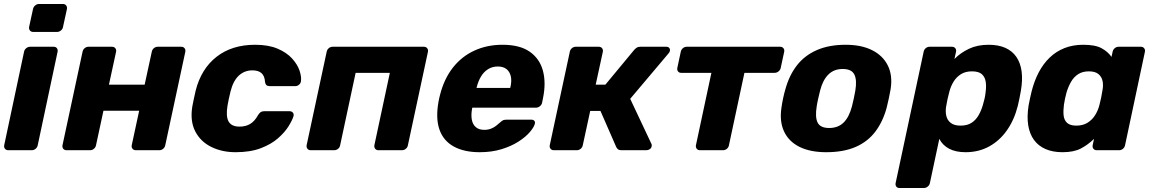

<svg xmlns="http://www.w3.org/2000/svg" viewBox="-20 -755 5791 965"><path d="M21.6 0Q11 0 5.1 -7.2Q-0.9 -14.5 1.1 -25.1L100.9 -494.9Q102.9 -505.5 111.9 -512.8Q121 -520 131.6 -520H249.9Q260.5 -520 265.9 -512.8Q271.4 -505.5 269.4 -494.9L169.6 -25.1Q167.6 -14.5 159.1 -7.2Q150.5 0 139.9 0ZM146.8 -594.5Q136.1 -594.5 130.4 -601.8Q124.6 -609 126.3 -619.6L145.9 -709.5Q147.9 -720.1 156.8 -727.6Q165.6 -735 176.3 -735H296.1Q306.7 -735 312.6 -727.6Q318.4 -720.1 316.4 -709.5L296.7 -619.6Q295.1 -609 286.2 -601.8Q277.2 -594.5 266.6 -594.5Z M314.6 0Q304 0 298.1 -7.2Q292.1 -14.5 294.1 -25.1L394.9 -494.9Q396.9 -505.5 405.4 -512.8Q414 -520 424.6 -520H542.9Q553.5 -520 559.4 -512.8Q565.4 -505.5 563.4 -494.9L527.5 -329.4H707L742.9 -494.9Q744.9 -505.5 753.4 -512.8Q762 -520 772.6 -520H890.9Q901.5 -520 907.4 -512.8Q913.4 -505.5 911.4 -494.9L810.6 -25.1Q808.6 -14.5 800.1 -7.2Q791.5 0 780.9 0H662.6Q652 0 646.1 -7.2Q640.1 -14.5 642.1 -25.1L679.4 -198.3H499.9L462.6 -25.1Q460.6 -14.5 452.1 -7.2Q443.5 0 432.9 0Z M1163.9 10Q1095.1 10 1041.2 -16.9Q987.4 -43.8 961.1 -95.1Q934.8 -146.5 946.5 -219.4Q949.5 -235 954.5 -259.4Q959.5 -283.8 963.5 -300Q991.4 -409.5 1068.6 -469.7Q1145.9 -530 1261.9 -530Q1329.4 -530 1375.4 -510.3Q1421.4 -490.6 1448.1 -460.9Q1474.9 -431.3 1485.3 -400.6Q1495.7 -369.9 1492.7 -347.3Q1491.7 -336.6 1483.1 -329.4Q1474.5 -322.1 1464.2 -322.1H1335.3Q1324.6 -322.1 1319.1 -327.3Q1313.6 -332.4 1312.1 -342.5Q1310.4 -372.6 1294.8 -387Q1279.1 -401.4 1248.7 -401.4Q1208.9 -401.4 1180.5 -375.2Q1152.1 -349 1138.5 -295Q1133.9 -275.6 1129.9 -257.2Q1125.9 -238.8 1123.5 -224.4Q1114.4 -169.1 1129.2 -143.9Q1144 -118.6 1183.9 -118.6Q1215 -118.6 1237.4 -132.1Q1259.9 -145.5 1276.4 -175.6Q1282.8 -186.1 1289.6 -191.1Q1296.5 -196 1307.1 -196H1435.7Q1446 -196 1452.1 -188.7Q1458.1 -181.5 1455.1 -170.9Q1449 -150.7 1430.4 -120.6Q1411.7 -90.4 1377.6 -60.3Q1343.5 -30.2 1290.8 -10.1Q1238.1 10 1163.9 10Z M1541.6 0Q1531 0 1525.3 -7.2Q1519.5 -14.5 1521.1 -25.1L1621.9 -494.9Q1623.9 -505.5 1632.4 -512.8Q1641 -520 1651.6 -520H2110.4Q2121 -520 2126.9 -512.8Q2132.9 -505.5 2130.9 -494.9L2030.1 -25.1Q2028.5 -14.5 2019.7 -7.2Q2011 0 2000.4 0H1882.1Q1871.5 0 1865.8 -7.2Q1860 -14.5 1861.6 -25.1L1939.4 -388.9H1767.4L1689.6 -25.1Q1688 -14.5 1679.2 -7.2Q1670.5 0 1659.9 0Z M2391 10Q2312.6 10 2260.5 -18.7Q2208.4 -47.4 2188.6 -104.1Q2168.9 -160.7 2184.1 -244.4Q2185.5 -251.2 2187.6 -261.9Q2189.6 -272.5 2191.8 -278.8Q2211.8 -358 2255.7 -414.4Q2299.6 -470.8 2363.7 -500.4Q2427.9 -530 2505.4 -530Q2592.9 -530 2642.7 -494.9Q2692.5 -459.9 2708.7 -399.7Q2724.9 -339.5 2709.5 -263.3L2704.6 -238.9Q2702.6 -228.3 2693.4 -221Q2684.1 -213.8 2673.5 -213.8H2353.7Q2353.7 -213.1 2353.2 -211Q2352.7 -208.9 2352.4 -206.9Q2347.2 -177.5 2351.3 -153.9Q2355.4 -130.2 2371.1 -116.3Q2386.9 -102.4 2413.6 -102.4Q2433.5 -102.4 2448.4 -108.5Q2463.4 -114.6 2474 -123.2Q2484.6 -131.9 2491.6 -138Q2503 -148.5 2509.1 -151Q2515.3 -153.5 2526.9 -153.5H2651Q2660.6 -153.5 2665.6 -147.7Q2670.6 -141.9 2668 -132.2Q2663.4 -115.1 2642.7 -90.9Q2622 -66.6 2586.1 -43.5Q2550.2 -20.4 2501 -5.2Q2451.7 10 2391 10ZM2375.1 -312.9H2544.4L2544.8 -315Q2552.8 -347.5 2547.4 -371.3Q2542 -395 2525.5 -407.9Q2509 -420.8 2482.1 -420.8Q2455.2 -420.8 2433.9 -407.9Q2412.5 -395 2398 -371.3Q2383.5 -347.5 2375.5 -315Z M2763.6 0Q2753 0 2747.1 -7.2Q2741.1 -14.5 2743.1 -25.1L2843.9 -494.9Q2845.9 -505.5 2854.4 -512.8Q2863 -520 2873.6 -520H2989.4Q3000 -520 3005.9 -512.8Q3011.9 -505.5 3009.9 -494.9L2974 -329.4H3022.6L3167.1 -503.8Q3171.6 -509.3 3179.1 -514.6Q3186.5 -520 3198 -520H3328.9Q3338.5 -520 3343.4 -514.3Q3348.4 -508.6 3347.1 -499.8Q3346.5 -493.6 3339.5 -485.9L3147.4 -258.3L3253.5 -33.2Q3254.9 -30.5 3255.6 -27.5Q3256.2 -24.5 3255.2 -20.2Q3254.2 -11.4 3246.4 -5.7Q3238.5 0 3228.9 0H3103.4Q3092.5 0 3086.6 -4.4Q3080.6 -8.9 3077.3 -15.9L2997.9 -197.5H2946.4L2909.1 -25.1Q2907.1 -14.5 2898.6 -7.2Q2890 0 2879.4 0Z M3498.3 0Q3487.6 0 3481.9 -7.2Q3476.1 -14.5 3477.8 -25.1L3555.5 -388.9H3403.8Q3393.1 -388.9 3387.7 -396.1Q3382.3 -403.4 3384.3 -414L3401.6 -494.9Q3403.6 -505.5 3412.2 -512.8Q3420.7 -520 3431.4 -520H3900.9Q3911.5 -520 3917.4 -512.8Q3923.4 -505.5 3921.4 -494.9L3904 -414Q3902 -403.4 3892.9 -396.1Q3883.9 -388.9 3873.2 -388.9H3721.5L3643.7 -25.1Q3642.1 -14.5 3633.4 -7.2Q3624.6 0 3614 0Z M4132.4 10Q4052.1 10 3998.1 -16.9Q3944.1 -43.8 3920.6 -94.5Q3897 -145.3 3907.8 -214.9Q3910.4 -234.9 3915.8 -260.3Q3921.1 -285.8 3927 -305.1Q3946.1 -375.7 3985 -426Q4023.9 -476.2 4085.2 -503.1Q4146.5 -530 4230.4 -530Q4308.6 -530 4362.7 -503.1Q4416.9 -476.2 4442.1 -426Q4467.4 -375.7 4456 -305.1Q4452.4 -285.8 4447.2 -260.3Q4442 -234.9 4436.7 -214.9Q4418.2 -145.3 4380.3 -94.5Q4342.4 -43.8 4281.4 -16.9Q4220.4 10 4132.4 10ZM4147.4 -111.7Q4192.1 -111.7 4219.9 -138.9Q4247.6 -166.1 4261.8 -219.9Q4265.8 -234.9 4271.2 -260Q4276.6 -285.1 4279 -300.1Q4287.8 -353 4273.9 -380.6Q4260.1 -408.3 4215.4 -408.3Q4171.6 -408.3 4143.6 -380.6Q4115.5 -353 4102 -300.1Q4098 -285.1 4092.4 -260Q4086.7 -234.9 4084.7 -219.9Q4076 -166.1 4089.4 -138.9Q4102.9 -111.7 4147.4 -111.7Z M4501 190Q4490.4 190 4484.9 182.8Q4479.5 175.5 4481.5 164.9L4622.3 -494.9Q4624.3 -505.5 4632.8 -512.8Q4641.4 -520 4652 -520H4764.6Q4775.2 -520 4781.2 -512.8Q4787.1 -505.5 4785.1 -494.9L4777 -458.5Q4807.1 -489.4 4849.8 -509.7Q4892.5 -530 4948.2 -530Q4997.9 -530 5032.7 -514.5Q5067.6 -499 5088.2 -469.1Q5108.9 -439.1 5114.7 -395.9Q5120.5 -352.6 5110.6 -296.7Q5107.4 -277.4 5103.7 -260Q5100 -242.6 5095.4 -222.6Q5077.6 -152.1 5040.7 -99.8Q5003.9 -47.5 4951.3 -18.8Q4898.7 10 4833.2 10Q4783.7 10 4750.6 -7.4Q4717.4 -24.8 4701 -57.1L4653.7 164.9Q4651.7 175.5 4642.7 182.8Q4633.6 190 4623 190ZM4807.4 -123.6Q4841.4 -123.6 4863.1 -137.7Q4884.8 -151.9 4898.4 -175.7Q4912.1 -199.6 4920.4 -228.9Q4925 -243.9 4928.6 -260Q4932.3 -276.1 4933.6 -291.1Q4937.9 -320.4 4934.2 -344.3Q4930.5 -368.1 4914.7 -382.3Q4898.9 -396.4 4864.9 -396.4Q4832.2 -396.4 4809.4 -381.9Q4786.5 -367.4 4772.4 -344.1Q4758.4 -320.8 4751.5 -294.1Q4746.2 -274.8 4742.3 -256.7Q4738.4 -238.6 4735.1 -218.6Q4731.2 -193.6 4736.3 -172.1Q4741.4 -150.6 4758.7 -137.1Q4776.1 -123.6 4807.4 -123.6Z M5320.1 10Q5271.5 10 5235.2 -5.7Q5198.9 -21.4 5176.8 -51.7Q5154.8 -82 5147.8 -125.6Q5140.9 -169.3 5149.8 -225.1Q5153.6 -245.1 5156.9 -260.6Q5160.3 -276.1 5164.9 -295.5Q5178.4 -348.9 5201.1 -392Q5223.9 -435.1 5256.1 -465.9Q5288.2 -496.7 5330.4 -513.4Q5372.5 -530 5424.4 -530Q5484.8 -530 5516.5 -512.6Q5548.3 -495.2 5566.5 -469.1L5572.1 -494.9Q5574.1 -505.5 5582.7 -512.8Q5591.3 -520 5601.9 -520H5713.9Q5724.5 -520 5730.4 -512.8Q5736.4 -505.5 5734.4 -494.9L5634.6 -25.1Q5632.6 -14.5 5624.1 -7.2Q5615.5 0 5604.9 0H5492.3Q5481.6 0 5475.7 -7.2Q5469.8 -14.5 5471.8 -25.1L5478.6 -57.1Q5448.3 -27.5 5412.8 -8.8Q5377.4 10 5320.1 10ZM5389.5 -123.6Q5422.7 -123.6 5446 -138.1Q5469.3 -152.6 5483.9 -175.9Q5498.5 -199.2 5505.4 -225.9Q5510.6 -245.9 5514.4 -263.9Q5518.1 -282 5521.1 -301.4Q5526 -326.4 5521.5 -347.9Q5517 -369.4 5500.6 -382.9Q5484.1 -396.4 5452.5 -396.4Q5421 -396.4 5399.1 -382.3Q5377.1 -368.1 5363.4 -344.3Q5349.6 -320.4 5340.6 -291.1Q5336.6 -276.1 5333 -260Q5329.4 -243.9 5327.4 -228.9Q5323.5 -199.6 5325.7 -175.7Q5328 -151.9 5343 -137.7Q5358 -123.6 5389.5 -123.6Z"/></svg>

Font: Rubik Light
Style: Italic
Weight: 300
Italic angle: -12°
Designer: Hubert and Fischer
Foundry: Hubert and Fischer
Version: Version 2.300;gftools[0.9.30]